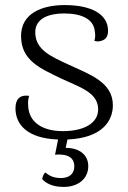

<svg xmlns="http://www.w3.org/2000/svg" viewBox="-20 -538 505 757"><path d="M425 -123C425 -215 332 -245 251 -283C182 -315 119 -341 119 -411C119 -466 174 -485 232 -485C305 -485 351 -461 354 -412C356 -402 356 -389 352 -377C362 -374 370 -374 379 -377C399 -382 406 -397 406 -417C406 -480 344 -518 235 -518C143 -518 63 -484 63 -396C63 -299 140 -268 218 -230C291 -195 367 -175 367 -107C367 -51 309 -21 228 -21C146 -21 93 -57 91 -122C90 -137 91 -148 95 -160C55 -166 41 -143 41 -111C41 -46 89 8 209 12L197 72C256 67 273 90 273 118C273 149 251 164 220 164C184 164 168 149 159 142C153 146 146 160 147 169C161 184 186 199 231 199C288 199 328 167 328 117C328 74 295 45 239 45L246 12C385 6 425 -63 425 -123Z"/></svg>

Font: Arima Koshi Light
Style: Regular
Weight: 300
Designer: Joana Correia and Natanael Gama
Foundry: NDISCOVER
Version: Version 1.019;PS 001.019;hotconv 1.0.88;makeotf.lib2.5.64775